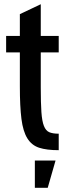

<svg xmlns="http://www.w3.org/2000/svg" viewBox="-20 -711 305 909"><path d="M9 -541H74V-644L173 -691V-541H258V-463H173V-297Q173 -224 176 -180.5Q179 -137 188 -114.5Q197 -92 213.5 -85Q230 -78 258 -78V0Q201 0 165.5 -11.5Q130 -23 109.5 -56Q89 -89 81.5 -148Q74 -207 74 -302V-463H9ZM145 178V49H243L206 178Z"/></svg>

Font: Medium
Style: Regular
Weight: 500
Designer: Fernando Haro
Foundry: deFharo
Version: Version 1.787